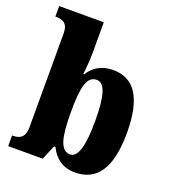

<svg xmlns="http://www.w3.org/2000/svg" viewBox="-139 -865 876 979"><g transform="rotate(20 298.5 -375.0)"><path d="M378 10C496 10 560 -76 560 -270C560 -463 498 -548 385 -548C319 -548 278 -517 253 -477H248C252 -508 256 -558 256 -595V-760H14V-703H17C54 -703 83 -692 83 -637V-127C83 -67 49 -58 19 -58H14V0H201L234 -78H242C267 -26 310 10 378 10ZM324 -68C270 -68 255 -141 255 -271C255 -406 269 -472 323 -472C368 -472 387 -407 387 -272C387 -141 368 -68 324 -68Z"/></g></svg>

Font: Noto Serif Devanagari Condensed Black
Style: Regular
Weight: 900
Width: 3
Designer: Universal Thirst, Indian Type Foundry and the Monotype Design Team
Foundry: Monotype Imaging Inc.
Version: Version 2.004